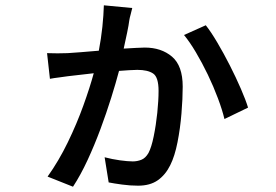

<svg xmlns="http://www.w3.org/2000/svg" viewBox="-20 -643 1040 723"><path d="M754.9 -547.9Q774.4 -523.4 798.3 -482.9Q822.3 -442.4 845.5 -396.7Q868.7 -351.1 887 -308.8Q905.3 -266.6 914.1 -237.8L825.2 -194.8Q816.9 -229.5 800.5 -273.2Q784.2 -316.9 762.5 -362.1Q740.7 -407.2 717.5 -446.3Q694.3 -485.4 672.9 -511.2ZM157.2 -442.9Q197.3 -441.4 234.9 -442.9Q253.9 -443.8 284.9 -446.5Q315.9 -449.2 352.1 -452.1Q360.8 -497.6 365.5 -542Q370.1 -586.4 371.1 -623L478 -612.8Q475.1 -599.6 471.7 -587.6Q468.3 -575.7 466.8 -565.9Q464.8 -549.3 458.7 -520Q452.6 -490.7 445.8 -460Q470.7 -461.4 491.5 -462.6Q512.2 -463.9 524.9 -463.9Q587.4 -463.9 627.7 -429.7Q668 -395.5 668 -316.9Q668 -271.5 663.3 -215.3Q658.7 -159.2 648.4 -107.2Q638.2 -55.2 621.1 -21Q603 15.6 574 35.9Q544.9 56.2 500 56.2Q470.2 56.2 439.7 52Q409.2 47.9 389.2 43.9L374 -50.8Q401.9 -43.5 431.6 -39.3Q461.4 -35.2 480 -35.2Q496.6 -35.2 512.2 -41.3Q527.8 -47.4 539.1 -66.9Q550.3 -87.9 558.8 -129.6Q567.4 -171.4 572.3 -218.3Q577.1 -265.1 577.1 -300.8Q577.1 -352.5 556.6 -366.2Q536.1 -379.9 497.1 -379.9Q484.4 -379.9 466.8 -378.7Q449.2 -377.4 428.2 -376Q416.5 -331.5 398.7 -274.7Q380.9 -217.8 358.4 -157.2Q335.9 -96.7 309.8 -40.3Q283.7 16.1 254.9 60.1L159.2 22Q201.7 -37.6 235.6 -107.7Q269.5 -177.7 293.9 -245.6Q318.4 -313.5 333 -367.2L235.8 -356Q220.2 -353.5 201.7 -351.3Q183.1 -349.1 168 -346.2Z"/></svg>

Font: Source Han Sans CN Medium
Style: Regular
Weight: 500
Designer: Ryoko NISHIZUKA  (kana, bopomofo & ideographs); Paul D. Hunt (Latin, Greek & Cyrillic); Sandoll Communications , Soo-you
Foundry: Adobe
Version: Version 2.004;hotconv 1.0.118;makeotfexe 2.5.65603